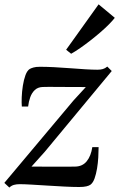

<svg xmlns="http://www.w3.org/2000/svg" viewBox="-29 -851 548 884"><path d="M366 -450Q353.5 -450.5 332.5 -450.5Q311.5 -450.5 286.5 -450.5Q261.5 -450.5 237.5 -450.8Q213.5 -451 194.8 -451Q176 -451 167 -450.5Q145 -449.5 131.2 -436.5Q117.5 -423.5 110.2 -403.2Q103 -383 100.5 -360.5H71.5Q70 -377.5 71 -403.2Q72 -429 76.2 -456.2Q80.5 -483.5 88.2 -504.8Q96 -526 108 -533.5Q114 -537 125 -540.2Q136 -543.5 154.5 -543.5Q182 -543.5 218.5 -541.8Q255 -540 292.8 -537Q330.5 -534 364 -532Q397.5 -530 419.5 -530Q433.5 -530 444.2 -533Q455 -536 465 -544.5L485.5 -524L177 -152L116 -84Q135.5 -84 163.5 -83.8Q191.5 -83.5 221.2 -83.5Q251 -83.5 276.8 -83.5Q302.5 -83.5 317 -84Q351 -84.5 370.5 -108.8Q390 -133 396 -173.5H425Q425 -152.5 423.5 -126.5Q422 -100.5 417.8 -75Q413.5 -49.5 406.5 -29.8Q399.5 -10 388 -1Q381.5 4 368.8 7Q356 10 335 10Q306.5 10 268 8Q229.5 6 190 3.5Q150.5 1 116.2 -1Q82 -3 61.5 -3Q47 -3 35.2 0.2Q23.5 3.5 14 12.5L-9 -9L309.5 -388.5ZM275.5 -622 425 -831 499.5 -769Q490 -756.5 473 -739.2Q456 -722 433.8 -702.8Q411.5 -683.5 387.5 -664.8Q363.5 -646 340.5 -630Q317.5 -614 298.5 -603.5Z"/></svg>

Font: Merriweather 72pt Medium
Style: Italic
Weight: 500
Italic angle: -7.8°
Version: Version 2.101